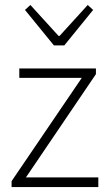

<svg xmlns="http://www.w3.org/2000/svg" viewBox="-20 -757 444 777"><path d="M198.2 -573.2 81.1 -716.8 103 -736.8 216.8 -611.8H221.2L335 -736.8L356.9 -716.8L240.2 -573.2ZM26.9 0V-23.9L311 -441.9H58.1V-480H368.2V-457L85 -39.1H377.9V0Z"/></svg>

Font: SourceSansPro-Light
Style: Regular
Weight: 300
Designer: Paul D. Hunt
Foundry: Adobe Systems Incorporated
Version: Version 2.020;PS 2.0;hotconv 1.0.86;makeotf.lib2.5.63406